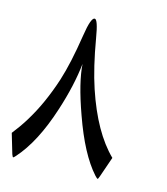

<svg xmlns="http://www.w3.org/2000/svg" viewBox="-122 -733 724 833"><g transform="rotate(15 240.5 -316.5)"><path d="M-19 -81.5Q-5.9 -98.1 6.8 -116Q19.5 -133.8 32.2 -154.3Q61.5 -201.7 84.2 -252.7Q106.9 -303.7 125 -359.4Q138.2 -400.9 149.4 -452.4Q160.6 -503.9 170.9 -569.8Q183.6 -653.3 200.7 -653.3Q214.8 -653.3 228 -573.2Q249.5 -446.8 279.3 -357.4Q338.9 -179.2 430.7 -89.4L399.4 1Q395 15.1 391.6 15.1Q387.7 12.7 379.4 3.9Q310.5 -72.8 253.9 -232.9Q229 -302.2 215.8 -356.2Q202.6 -410.2 200.2 -449.7Q189.5 -350.1 151.9 -234.4Q100.6 -74.2 24.4 10.7Q16.6 19.5 13.7 20Q12.7 19 11 15.9Q9.3 12.7 7.3 7.3Z"/></g></svg>

Font: XB Kayhan
Style: Regular
Weight: 400
Designer: Behnam
Foundry: Irmug
Version: Version 7.300 2009